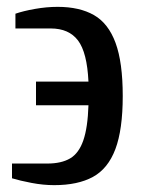

<svg xmlns="http://www.w3.org/2000/svg" viewBox="-20 -530 422 560"><path d="M138 10Q106 10 72 3.5Q38 -3 15 -10V-53H118Q159 -53 184.5 -68Q210 -83 223 -120.5Q236 -158 238 -223H85V-292H238Q234 -377 207.5 -412Q181 -447 128 -447H25V-490Q48 -498 82 -504Q116 -510 148 -510Q212 -510 254 -486Q296 -462 317 -405Q338 -348 338 -250Q338 -152 316.5 -95Q295 -38 251 -14Q207 10 138 10Z"/></svg>

Font: Cuprum Medium
Style: Regular
Weight: 500
Designer: Jovanny Lemonad
Foundry: Jovanny Lemonad
Version: Version 3.000